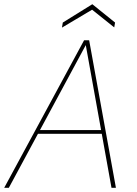

<svg xmlns="http://www.w3.org/2000/svg" viewBox="-28 -891 649 911"><path d="M-8 0 371 -700H395L522 0H501L379 -677L14 0ZM136 -256 149 -274H465L470 -256ZM266 -760 270 -784 410 -871 518 -784 514 -761 409 -845Z"/></svg>

Font: DM Sans Thin
Style: Italic
Weight: 250
Italic angle: -10°
Designer: Colophon Foundry, Jonny Pinhorn
Foundry: Colophon Foundry
Version: Version 4.004;gftools[0.9.30]